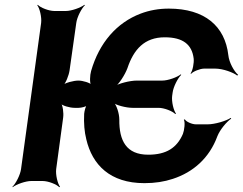

<svg xmlns="http://www.w3.org/2000/svg" viewBox="-20 -757 1016 803"><path d="M600 -110C508 -110 478 -169 479 -257C479 -283 467 -320 453 -332L451 -329C464 -317 508 -306 534 -306H643C667 -306 702 -292 713 -280L716 -282C706 -295 697 -332 700 -356L702 -370C705 -394 724 -431 738 -444L736 -446C721 -434 683 -420 659 -420H552C524 -420 475 -408 457 -395L459 -392C478 -405 503 -445 513 -472C539 -550 584 -601 669 -601C745 -601 783 -571 790 -512C792 -495 786 -461 777 -450L779 -448C787 -458 817 -470 833 -470H881C912 -470 956 -454 972 -441L976 -444C959 -458 938 -496 935 -526C921 -648 836 -721 686 -721C644 -721 605 -714 568 -700C468 -662 395 -578 361 -460C356 -443 354 -409 362 -399L365 -401C357 -411 326 -420 308 -420C288 -420 253 -411 240 -400L242 -397C255 -408 268 -442 271 -463L299 -661C302 -685 321 -722 335 -735L333 -737C318 -725 279 -711 255 -711H208C184 -711 149 -725 138 -737L136 -735C146 -722 155 -685 152 -661L68 -50C65 -26 46 11 32 24L33 26C48 14 87 0 111 0H158C182 0 217 14 228 26L231 24C221 11 212 -26 215 -50L244 -264C247 -284 243 -318 233 -328L231 -326C239 -315 272 -306 292 -306H309C320 -306 340 -311 347 -317L345 -320C338 -314 333 -292 332 -281C330 -241 333 -206 341 -174C366 -68 440 9 584 9C628 9 667 3 703 -9C789 -37 856 -97 889 -187C900 -215 928 -248 947 -261L945 -264C926 -251 878 -237 849 -237H799C783 -237 758 -248 753 -258L749 -256C755 -246 751 -212 745 -197C720 -139 676 -110 600 -110Z"/></svg>

Font: Asimov
Style: EdgeIt
Weight: 500
Designer: Google
Version: Version 2.000980: 2014